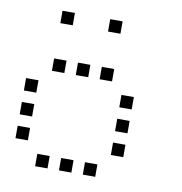

<svg xmlns="http://www.w3.org/2000/svg" viewBox="-75 -746 750 793"><g transform="rotate(10 300.0 -350.0)"><path d="M125 -676Q124 -676 124 -676Q124 -676 124 -675V-625Q124 -624 124 -624Q124 -624 125 -624H175Q176 -624 176 -624Q176 -624 176 -625V-675Q176 -676 176 -676Q176 -676 175 -676ZM325 -676Q324 -676 324 -676Q324 -676 324 -675V-625Q324 -624 324 -624Q324 -624 325 -624H375Q376 -624 376 -624Q376 -624 376 -625V-675Q376 -676 376 -676Q376 -676 375 -676ZM125 -476Q124 -476 124 -476Q124 -476 124 -475V-425Q124 -424 124 -424Q124 -424 125 -424H175Q176 -424 176 -424Q176 -424 176 -425V-475Q176 -476 176 -476Q176 -476 175 -476ZM225 -476Q224 -476 224 -476Q224 -476 224 -475V-425Q224 -424 224 -424Q224 -424 225 -424H275Q276 -424 276 -424Q276 -424 276 -425V-475Q276 -476 276 -476Q276 -476 275 -476ZM325 -476Q324 -476 324 -476Q324 -476 324 -475V-425Q324 -424 324 -424Q324 -424 325 -424H375Q376 -424 376 -424Q376 -424 376 -425V-475Q376 -476 376 -476Q376 -476 375 -476ZM25 -376Q24 -376 24 -376Q24 -376 24 -375V-325Q24 -324 24 -324Q24 -324 25 -324H75Q76 -324 76 -324Q76 -324 76 -325V-375Q76 -376 76 -376Q76 -376 75 -376ZM425 -376Q424 -376 424 -376Q424 -376 424 -375V-325Q424 -324 424 -324Q424 -324 425 -324H475Q476 -324 476 -324Q476 -324 476 -325V-375Q476 -376 476 -376Q476 -376 475 -376ZM25 -276Q24 -276 24 -276Q24 -276 24 -275V-225Q24 -224 24 -224Q24 -224 25 -224H75Q76 -224 76 -224Q76 -224 76 -225V-275Q76 -276 76 -276Q76 -276 75 -276ZM425 -276Q424 -276 424 -276Q424 -276 424 -275V-225Q424 -224 424 -224Q424 -224 425 -224H475Q476 -224 476 -224Q476 -224 476 -225V-275Q476 -276 476 -276Q476 -276 475 -276ZM25 -176Q24 -176 24 -176Q24 -176 24 -175V-125Q24 -124 24 -124Q24 -124 25 -124H75Q76 -124 76 -124Q76 -124 76 -125V-175Q76 -176 76 -176Q76 -176 75 -176ZM425 -176Q424 -176 424 -176Q424 -176 424 -175V-125Q424 -124 424 -124Q424 -124 425 -124H475Q476 -124 476 -124Q476 -124 476 -125V-175Q476 -176 476 -176Q476 -176 475 -176ZM125 -76Q124 -76 124 -76Q124 -76 124 -75V-25Q124 -24 124 -24Q124 -24 125 -24H175Q176 -24 176 -24Q176 -24 176 -25V-75Q176 -76 176 -76Q176 -76 175 -76ZM225 -76Q224 -76 224 -76Q224 -76 224 -75V-25Q224 -24 224 -24Q224 -24 225 -24H275Q276 -24 276 -24Q276 -24 276 -25V-75Q276 -76 276 -76Q276 -76 275 -76ZM325 -76Q324 -76 324 -76Q324 -76 324 -75V-25Q324 -24 324 -24Q324 -24 325 -24H375Q376 -24 376 -24Q376 -24 376 -25V-75Q376 -76 376 -76Q376 -76 375 -76Z"/></g></svg>

Font: Doto
Style: Regular
Weight: 400
Monospace: yes
Version: Version 1.000